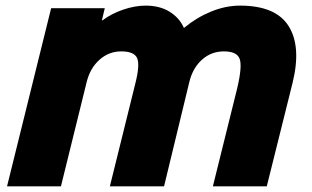

<svg xmlns="http://www.w3.org/2000/svg" viewBox="-20 -660 1104 680"><path d="M1016.1 -366.2 924.8 0H733.9L819.8 -346.2Q838.4 -424.3 828.9 -451.2Q819.3 -478 772.9 -478Q728.5 -478 695.8 -449Q663.1 -419.9 650.9 -371.1L561 0H369.1L460 -367.2Q476.1 -431.6 465.3 -454.8Q454.6 -478 409.2 -478Q365.7 -478 332.5 -448.5Q299.3 -418.9 287.1 -370.1L195.8 0H4.9L161.1 -630.9H351.1L340.8 -587.9H342.8Q375 -611.8 416.5 -626Q458 -640.1 496.1 -640.1Q545.4 -640.1 580.3 -618.7Q615.2 -597.2 630.9 -562H632.8Q676.3 -598.1 727.8 -619.1Q779.3 -640.1 830.1 -640.1Q956.5 -640.1 1002.2 -567.6Q1047.9 -495.1 1016.1 -366.2Z"/></svg>

Font: Sinkin Sans 800 Black Italic
Style: Regular
Weight: 900
Italic angle: -112°
Designer: Keith Bates
Foundry: K-Type
Version: Sinkin Sans (version 1.0)  by Keith Bates   •   © 2014   www